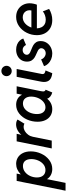

<svg xmlns="http://www.w3.org/2000/svg" viewBox="879 -1698 993 2852"><g transform="rotate(-90 1376.0 -271.5)"><path d="M115.2 -521H224.1L211.9 -461.9H214.4Q247.6 -493.7 286.6 -511.2Q325.7 -528.8 369.1 -528.8Q420.9 -528.8 462.9 -503.2Q504.9 -477.5 529.3 -428.2Q553.7 -378.9 553.7 -311Q553.7 -231 520 -157.2Q486.3 -83.5 426.5 -37.8Q366.7 7.8 291.5 7.8Q242.7 7.8 204.1 -12.5Q165.5 -32.7 141.6 -70.3L85.9 205.1H-30.3ZM439.5 -303.7Q439.5 -362.3 413.1 -395Q386.7 -427.7 336.4 -427.7Q287.6 -427.7 248.5 -397.7Q209.5 -367.7 188 -319.8Q166.5 -272 166.5 -220.2Q166.5 -160.6 195.8 -127Q225.1 -93.3 275.4 -93.3Q324.2 -93.3 361.6 -123.8Q398.9 -154.3 419.2 -202.9Q439.5 -251.5 439.5 -303.7Z M703.1 -521H814.9L800.8 -453.6H802.7Q828.1 -486.3 869.1 -507.8Q910.2 -529.3 954.6 -529.3Q980 -529.3 998.8 -522.7Q1017.6 -516.1 1026.9 -507.3L964.4 -404.8Q958.5 -410.2 944.8 -414.1Q931.2 -418 917.5 -418Q888.2 -418 856.9 -400.4Q825.7 -382.8 802 -351.1Q778.3 -319.3 770.5 -279.3L714.4 0H597.7Z M994.1 -210.4Q994.1 -291.5 1026.1 -365Q1058.1 -438.5 1116 -483.6Q1173.8 -528.8 1246.6 -528.8Q1297.4 -528.8 1336.2 -506.1Q1375 -483.4 1394 -443.4H1396L1411.6 -521H1521L1448.2 -159.7Q1444.3 -140.1 1444.3 -127.9Q1444.3 -113.8 1450.2 -104.5Q1456.1 -95.2 1469.7 -90.8L1429.2 7.8Q1394 -1 1368.9 -21.2Q1343.8 -41.5 1336.9 -67.4H1335.9Q1272.5 7.8 1180.2 7.8Q1125 7.8 1082.8 -19Q1040.5 -45.9 1017.3 -95.5Q994.1 -145 994.1 -210.4ZM1367.7 -306.6Q1367.7 -363.3 1340.6 -395.5Q1313.5 -427.7 1265.6 -427.7Q1219.2 -427.7 1183.3 -398.2Q1147.5 -368.7 1127.9 -320.6Q1108.4 -272.5 1108.4 -218.8Q1108.4 -160.6 1134.8 -127Q1161.1 -93.3 1208 -93.3Q1253.4 -93.3 1290 -124.3Q1326.7 -155.3 1347.2 -204.6Q1367.7 -253.9 1367.7 -306.6Z M1585 -113.8Q1585 -135.3 1590.3 -162.1L1661.6 -521H1777.8L1703.6 -147.9Q1702.1 -141.6 1702.1 -136.2Q1702.1 -115.2 1717.3 -106Q1732.4 -96.7 1756.3 -92.3L1715.3 7.8Q1647.5 0.5 1616.2 -30.3Q1585 -61 1585 -113.8ZM1670.9 -671.4Q1670.9 -692.4 1681.2 -710Q1691.4 -727.5 1709 -737.8Q1726.6 -748 1748 -748Q1769 -748 1786.9 -737.8Q1804.7 -727.5 1814.9 -710Q1825.2 -692.4 1825.2 -671.4Q1825.2 -650.4 1814.9 -632.6Q1804.7 -614.7 1786.9 -604.5Q1769 -594.2 1748 -594.2Q1726.6 -594.2 1709 -604.5Q1691.4 -614.7 1681.2 -632.6Q1670.9 -650.4 1670.9 -671.4Z M1820.3 -114.7 1919.9 -157.7Q1925.3 -140.1 1939 -124.3Q1952.6 -108.4 1971.7 -98.9Q1990.7 -89.4 2011.2 -89.4Q2031.7 -89.4 2048.8 -98.4Q2065.9 -107.4 2076.2 -122.8Q2086.4 -138.2 2086.4 -155.8Q2086.4 -172.4 2076.4 -184.6Q2066.4 -196.8 2051.3 -205.1Q2036.1 -213.4 2009.8 -224.6Q1971.7 -240.7 1947 -255.9Q1922.4 -271 1904.8 -298.3Q1887.2 -325.7 1887.2 -367.7Q1887.2 -415.5 1910.4 -452.1Q1933.6 -488.8 1973.9 -508.8Q2014.2 -528.8 2064.5 -528.8Q2107.9 -528.8 2142.6 -514.2Q2177.2 -499.5 2199.5 -475.3Q2221.7 -451.2 2230.5 -422.9L2134.3 -382.3Q2124.5 -403.3 2106 -417.7Q2087.4 -432.1 2059.6 -432.1Q2039.1 -432.1 2022.7 -423.3Q2006.3 -414.6 1997.6 -400.4Q1988.8 -386.2 1988.8 -370.1Q1988.8 -353 1999 -341.1Q2009.3 -329.1 2024.7 -321.5Q2040 -314 2067.9 -302.7Q2106.9 -287.6 2131.8 -273.2Q2156.7 -258.8 2174.6 -232.4Q2192.4 -206.1 2192.4 -164.6Q2192.4 -115.7 2167.7 -76.4Q2143.1 -37.1 2100.3 -14.6Q2057.6 7.8 2005.9 7.8Q1960.9 7.8 1921.6 -9Q1882.3 -25.9 1855.7 -54Q1829.1 -82 1820.3 -114.7Z M2280.3 -220.7Q2280.3 -300.3 2315.7 -371.3Q2351.1 -442.4 2413.1 -485.6Q2475.1 -528.8 2551.8 -528.8Q2611.8 -528.8 2657.7 -502.2Q2703.6 -475.6 2728.8 -429.7Q2753.9 -383.8 2753.9 -328.6Q2753.9 -302.7 2747.8 -272.5Q2741.7 -242.2 2732.9 -220.7H2381.3Q2382.8 -181.6 2398.2 -151.9Q2413.6 -122.1 2441.9 -105.5Q2470.2 -88.9 2508.8 -88.9Q2543 -88.9 2576.4 -100.8Q2609.9 -112.8 2633.3 -132.3L2669.9 -39.1Q2634.3 -17.1 2591.8 -4.6Q2549.3 7.8 2504.9 7.8Q2437 7.8 2386.2 -21Q2335.4 -49.8 2307.9 -101.6Q2280.3 -153.3 2280.3 -220.7ZM2647 -302.2Q2650.4 -315.9 2650.4 -329.6Q2650.4 -358.4 2637.2 -381.3Q2624 -404.3 2600.3 -417.5Q2576.7 -430.7 2545.9 -430.7Q2493.7 -430.7 2453.1 -394.5Q2412.6 -358.4 2393.6 -302.2Z"/></g></svg>

Font: Reddit Sans Fudge SmBold Italic
Style: Regular
Weight: 600
Italic angle: -11.25°
Designer: Stephen Hutchings
Version: Version 1.013